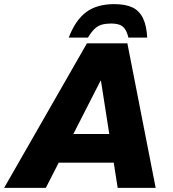

<svg xmlns="http://www.w3.org/2000/svg" viewBox="-58 -910 836 930"><path d="M-38 0 363 -700H559L696 0H512L431 -519H429L164 0ZM178 -122 206 -261H555L527 -122ZM275 -728Q307 -812 359 -851Q411 -890 495 -890Q550 -890 583.5 -874Q617 -858 634.5 -822Q652 -786 655 -728H564Q557 -756 546.5 -770.5Q536 -785 519.5 -790.5Q503 -796 479 -796Q454 -796 435 -790.5Q416 -785 400.5 -770.5Q385 -756 368 -728Z"/></svg>

Font: REM
Style: Bold Italic
Weight: 700
Italic angle: -11°
Designer: Octavio Pardo
Foundry: Ashler Design
Version: Version 1.005;gftools[0.9.28]